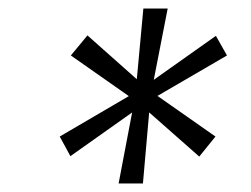

<svg xmlns="http://www.w3.org/2000/svg" viewBox="-20 -790 588 450"><path d="M308 -580 486 -706 512 -660 323 -550 145 -424 120 -470ZM303 -550 146 -660 185 -707 328 -580 485 -470 447 -423ZM297 -565 316 -770H373L333 -565L315 -360H258Z"/></svg>

Font: Pathway Extreme 28pt ExtraLight
Style: Italic
Weight: 250
Italic angle: -8°
Designer: Eduardo Rodriguez Tunni
Foundry: Eduardo Rodriguez Tunni
Version: Version 1.001;gftools[0.9.26]